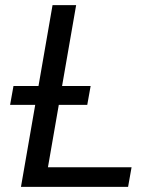

<svg xmlns="http://www.w3.org/2000/svg" viewBox="-20 -731 601 751"><path d="M19.5 0ZM167.5 -76.7H494.6L481 0H62L185.5 -710.9H277.8ZM321.3 -320.8H19.5L32.7 -394.5H334.5Z"/></svg>

Font: Roboto
Style: Italic
Weight: 400
Italic angle: -12°
Designer: Google
Version: Version 2.134; 2016; ttfautohint (v1.6)